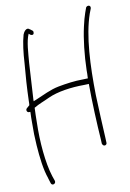

<svg xmlns="http://www.w3.org/2000/svg" viewBox="-100 -804 713 1051"><g transform="rotate(-10 256.5 -278.0)"><path d="M39 -249C29 -241 36 -224 48 -226H54V-220C53 -203 53 -184 53 -165C52 -124 53 -81 56 -40C61 30 69 98 87 148V149C90 159 93 169 96 178C101 194 124 187 121 170L111 141C86 62 76 -56 79 -162C79 -189 80 -216 81 -241V-244L83 -245C109 -261 137 -270 168 -285C220 -309 298 -320 369 -320L396 -321V-316C396 -224 402 -93 408 -10L409 13C411 20 416 26 423 26C430 26 436 19 435 13L434 -12C430 -71 426 -185 423 -254C420 -418 427 -582 468 -700L478 -726C483 -745 462 -748 454 -736L444 -708C437 -689 431 -665 424 -635C409 -569 399 -481 397 -397C397 -384 397 -370 396 -357V-352L368 -351C322 -351 274 -344 231 -336C183 -327 138 -303 99 -287L82 -280V-288C86 -359 90 -423 94 -491C99 -546 101 -608 119 -649C124 -645 128 -639 137 -639C144 -639 147 -644 147 -651C147 -655 147 -658 144 -661L131 -671H130C112 -689 95 -661 91 -649C79 -608 72 -549 69 -494C63 -429 58 -356 56 -286C56 -279 56 -271 55 -264V-263ZM121 170V171ZM369 -325Z"/></g></svg>

Font: Stray Cat
Style: Lt
Weight: 300
Version: Version 1.0